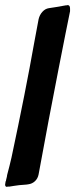

<svg xmlns="http://www.w3.org/2000/svg" viewBox="-76 -739 294 751"><path d="M-21 -12 -40 -9H-47L-48 -8Q-56 -8 -56 -17Q-56 -18 -54 -30V-29Q-53 -30 -52.5 -32.5Q-52 -35 -52 -36L-49 -48Q-49 -50 -48.5 -52Q-48 -54 -48 -55Q-38 -92 -31 -123Q24 -381 58 -573L75 -664Q79 -681 90 -693Q101 -705 115 -707Q137 -710 181 -718Q186 -718 188 -719H189Q198 -719 198 -705V-695L180 -606Q177 -591 153 -469Q115 -276 75 -57Q72 -41 61 -30.5Q50 -20 34 -18L27 -17Q-5 -15 -21 -12Z"/></svg>

Font: Bangerz Fix
Style: Regular
Weight: 400
Designer: vernon adams
Foundry: Vernon Adams
Version: Version 2.10;December 28, 2023;FontCreator 13.0.0.2683 64-bi